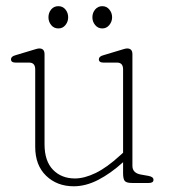

<svg xmlns="http://www.w3.org/2000/svg" viewBox="-20 -608 560 638"><path d="M97 -120V-377.5Q97 -400 77 -400H32Q16.5 -400 16.5 -411Q16.5 -420.5 31.5 -424.5L83 -440Q92 -442.5 99 -444.8Q106 -447 110.5 -447Q128 -447 128 -428V-128.5Q128 -73 156 -44Q184 -15 229 -15Q260.5 -15 298 -33.2Q335.5 -51.5 378.5 -91L389 -100.5V-377.5Q389 -400 369 -400H324Q308.5 -400 308.5 -411Q308.5 -420.5 323.5 -424.5L375 -440Q384 -442.5 391 -444.8Q398 -447 402.5 -447Q420 -447 420 -428V-57Q420 -33 448 -28L473.5 -23.5Q490 -20.5 490 -10.5Q490 0 474.5 0H419Q401 0 395 -6.2Q389 -12.5 389 -32.5V-69Q347.5 -31.5 306.2 -10.2Q265 11 225 11Q169.5 11 133.2 -24Q97 -59 97 -120ZM174 -513.5Q159 -513.5 150 -524.8Q141 -536 141 -550.5Q141 -565.5 150 -576.5Q159 -587.5 174 -587.5Q188.5 -587.5 197.5 -576.5Q206.5 -565.5 206.5 -550.5Q206.5 -536 197.5 -524.8Q188.5 -513.5 174 -513.5ZM320 -513.5Q305.5 -513.5 296.2 -524.8Q287 -536 287 -550.5Q287 -565.5 296.2 -576.5Q305.5 -587.5 320 -587.5Q334 -587.5 343.2 -576.5Q352.5 -565.5 352.5 -550.5Q352.5 -536 343.2 -524.8Q334 -513.5 320 -513.5Z"/></svg>

Font: Fraunces 72pt SuperSoft Thin
Style: Regular
Weight: 100
Version: Version 1.000;[b76b70a41]